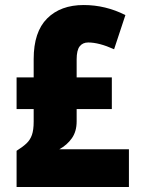

<svg xmlns="http://www.w3.org/2000/svg" viewBox="-20 -744 562 764"><path d="M313 -724Q400 -724 479 -684L434 -548Q374 -575 331 -575Q309 -575 297 -559.5Q285 -544 285 -508V-436H425V-310H285V-261Q285 -221 266 -194Q247 -167 216 -150H493V0H46V-144Q70 -159 85 -173Q100 -187 107 -207Q114 -227 114 -260V-310H46V-436H114V-509Q114 -617 167.5 -670.5Q221 -724 313 -724Z"/></svg>

Font: Noto Sans Lao UI Cond Blk
Style: Regular
Weight: 900
Width: 3
Designer: Monotype Design Team
Foundry: Monotype Imaging Inc.
Version: Version 2.000; ttfautohint (v1.8.4.7-5d5b)